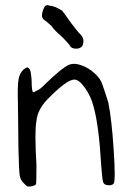

<svg xmlns="http://www.w3.org/2000/svg" viewBox="-20 -713 505 738"><path d="M247.1 -464.8Q266.6 -471.7 293 -461.9Q319.3 -453.1 343.3 -431.6Q367.2 -410.2 374 -386.7Q386.7 -350.6 396.5 -318.4Q409.2 -254.9 417 -136.7Q424.8 -18.6 417 -7.8Q410.2 2 389.6 -2Q378.9 -3.9 376 -14.6Q373 -25.4 369.1 -75.2Q360.4 -229.5 339.8 -302.7Q330.1 -341.8 307.1 -374.5Q284.2 -407.2 265.6 -407.2Q236.3 -407.2 160.2 -329.1Q124 -290 120.1 -248Q112.3 -210.9 120.1 -77.1Q120.1 -7.8 118.2 -4.9Q116.2 -1 106 2Q95.7 4.9 87.9 3.9Q83 3.9 72.3 -7.8Q59.6 -19.5 56.2 -36.6Q52.7 -53.7 50.8 -146.5Q50.8 -181.6 49.8 -243.2Q48.8 -304.7 48.8 -318.4Q46.9 -382.8 51.3 -408.2Q55.7 -433.6 72.3 -447.3Q83 -454.1 85.4 -454.1Q87.9 -454.1 93.8 -447.3Q98.6 -441.4 101.6 -404.3Q101.6 -358.4 108.4 -358.4Q112.3 -358.4 120.1 -364.3Q131.8 -367.2 150.4 -386.7Q219.7 -454.1 247.1 -464.8ZM218.8 -671.9Q223.6 -667 252.9 -625Q280.3 -588.9 288.1 -582Q307.6 -562.5 296.9 -537.1Q289.1 -525.4 271.5 -525.9Q253.9 -526.4 249 -537.1Q246.1 -543 220.7 -569.3Q189.5 -595.7 177.7 -613.3Q174.8 -615.2 165 -624.5Q155.3 -633.8 150.4 -635.7Q140.6 -643.6 141.6 -654.3Q141.6 -665 146.5 -677.2Q151.4 -689.5 156.2 -691.4Q165 -695.3 168.9 -691.4Q190.4 -690.4 218.8 -671.9Z"/></svg>

Font: JasonHandwriting2
Style: Regular
Weight: 400
Version: Version 1.05.10